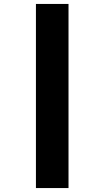

<svg xmlns="http://www.w3.org/2000/svg" viewBox="-20 -760 528 973"><path d="M162.1 193V-740H327.2V193Z"/></svg>

Font: Lexend Mega
Style: Regular
Weight: 400
Designer: Bonnie Shaver-Troup, Thomas Jockin
Foundry: Lexend
Version: Version 1.007